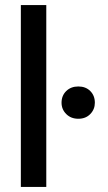

<svg xmlns="http://www.w3.org/2000/svg" viewBox="-20 -735 423 755"><path d="M62 0V-715H162V0ZM288 -268Q259 -268 240.5 -286.5Q222 -305 222 -331Q222 -359 240.5 -377Q259 -395 288 -395Q317 -395 335 -377Q353 -359 353 -331Q353 -305 335 -286.5Q317 -268 288 -268Z"/></svg>

Font: DM Sans 28pt Medium
Style: Regular
Weight: 500
Version: Version 4.004;gftools[0.9.30]